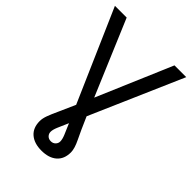

<svg xmlns="http://www.w3.org/2000/svg" viewBox="-269 -843 1173 1173"><g transform="rotate(45 318.0 -256.5)"><path d="M9.8 -727.5H111.3L316.9 -241.2L524.4 -727.5H626L364.7 -127.9Q403.8 -37.6 428.5 12.7Q453.1 63 453.1 95.7Q453.1 153.3 417.2 184.6Q381.3 215.8 317.9 215.8Q254.9 215.8 218.8 184.6Q182.6 153.3 182.6 95.2Q182.6 72.3 193.1 43.7Q203.6 15.1 223.1 -26.9Q242.7 -68.8 270 -132.3ZM318.4 -22Q298.3 22.9 287.1 49.8Q275.9 76.7 275.9 94.7Q275.9 111.3 287.4 123Q298.8 134.8 317.9 134.8Q336.4 134.8 348.1 122.8Q359.9 110.8 359.9 94.7Q359.9 76.2 349.1 49.6Q338.4 22.9 318.4 -22Z"/></g></svg>

Font: Inter
Style: Regular
Weight: 400
Designer: Rasmus Andersson
Foundry: rsms
Version: Version 4.001;git-9221beed3